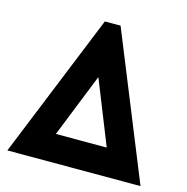

<svg xmlns="http://www.w3.org/2000/svg" viewBox="-104 -798 872 897"><g transform="rotate(15 332.0 -350.0)"><path d="M294 -700 10 0H654L370 -700ZM332 -441 455 -133H209Z"/></g></svg>

Font: Unageo
Style: Bold
Weight: 700
Designer: Richard Sepsi
Foundry: Richard Sepsi
Version: Version 2.000